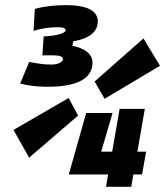

<svg xmlns="http://www.w3.org/2000/svg" viewBox="-20 -723 639 743"><path d="M390.1 0H487.8L496.1 -47.9H529.8L545.4 -136.2H511.7L540.5 -301.8H442.9L414.1 -136.2H371.6L415.5 -285.6H313.5L246.6 -49.3L245.6 -47.9H398.4ZM164.1 -387.2C278.3 -387.2 337.9 -418.9 337.9 -480.5C337.9 -512.7 311 -535.2 260.3 -545.9L263.2 -563C325.7 -573.7 358.4 -600.1 358.4 -640.1C358.4 -681.6 316.4 -703.1 235.8 -703.1C191.9 -703.1 150.9 -698.7 114.7 -688.5L109.9 -603.5C138.7 -612.8 169.9 -617.7 206.1 -617.7C225.6 -617.7 233.9 -613.3 233.9 -605.5C233.9 -596.2 206.5 -585 148.9 -582L144 -508.8H188.5C212.4 -508.8 223.6 -503.4 223.6 -493.2C223.6 -483.4 204.6 -473.1 178.7 -473.1C142.1 -473.1 114.3 -479.5 92.8 -483.4L58.1 -399.9C85.4 -392.1 121.1 -387.2 164.1 -387.2ZM384.8 -340.8 599.1 -468.3 535.2 -574.2 346.2 -407.7ZM92.8 -112.8 282.2 -275.9 245.6 -343.8 32.2 -220.2Z"/></svg>

Font: Cascadia Code
Style: Bold Italic
Weight: 700
Italic angle: -10°
Monospace: yes
Designer: Aaron Bell
Foundry: Saja Typeworks
Version: Version 2404.023